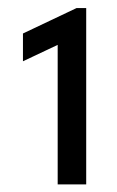

<svg xmlns="http://www.w3.org/2000/svg" viewBox="-20 -911 296 486"><path d="M126 -797.4 38.1 -755.9V-826.2L173.8 -890.6H198.2V-444.3H126Z"/></svg>

Font: Reddit Sans Fudge
Style: Regular
Weight: 400
Designer: Stephen Hutchings
Foundry: Reddit
Version: Version 1.011